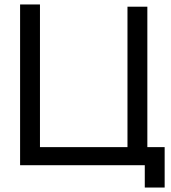

<svg xmlns="http://www.w3.org/2000/svg" viewBox="-20 -740 768 860"><path d="M717.5 100H628.5V0H70V-720H159V-81H551V-710H640V-81H717.5Z"/></svg>

Font: CCSD_manrope Medium
Style: Regular
Weight: 500
Designer: Mikhail Sharanda
Foundry: Mikhail Sharanda
Version: Version 4.503